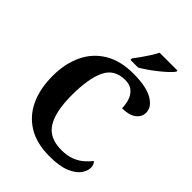

<svg xmlns="http://www.w3.org/2000/svg" viewBox="-263 -1058 1195 1195"><g transform="rotate(45 334.5 -460.5)"><path d="M394 10Q282 10 206.5 -36Q131 -82 93 -164.5Q55 -247 55 -358Q55 -466 94 -548.5Q133 -631 210 -677.5Q287 -724 401 -724Q515 -724 572 -690.5Q629 -657 629 -608Q629 -570 596.5 -545.5Q564 -521 503 -521Q503 -554 493 -586Q483 -618 459 -639Q435 -660 393 -660Q298 -660 261 -581.5Q224 -503 224 -358Q224 -213 268.5 -141.5Q313 -70 420 -70Q471 -70 507.5 -84.5Q544 -99 569 -121Q594 -143 611 -165Q628 -152 628 -122Q628 -94 606.5 -63.5Q585 -33 534 -11.5Q483 10 394 10ZM327 -784Q342 -803 360.5 -829Q379 -855 396 -882Q413 -909 424 -931H581V-921Q572 -908 551 -888Q530 -868 502.5 -846Q475 -824 447 -804.5Q419 -785 395 -771H327Z"/></g></svg>

Font: Noto Serif Myanmar
Style: Bold
Weight: 700
Designer: Ben Mitchell and the Monotype Design Team
Foundry: Monotype Imaging Inc.
Version: Version 2.106; ttfautohint (v1.8.4.7-5d5b)